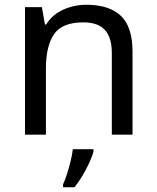

<svg xmlns="http://www.w3.org/2000/svg" viewBox="-20 -566 658 807"><path d="M343 -546Q439 -546 488 -499.5Q537 -453 537 -349V0H450V-343Q450 -408 421 -440Q392 -472 330 -472Q241 -472 207 -422Q173 -372 173 -278V0H85V-536H156L169 -463H174Q200 -505 246 -525.5Q292 -546 343 -546ZM373 70Q369 88 356.5 115.5Q344 143 327.5 171Q311 199 293 221H245V209Q253 192 261.5 165.5Q270 139 277 110.5Q284 82 286 61H373Z"/></svg>

Font: Noto Sans Vithkuqi
Style: Regular
Weight: 400
Version: Version 1.001